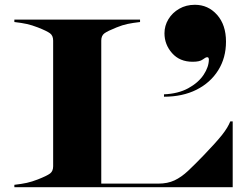

<svg xmlns="http://www.w3.org/2000/svg" viewBox="-20 -782 1032 802"><path d="M667 -643Q667 -674.5 683.5 -701.8Q700 -729 728.8 -745.5Q757.5 -762 794 -762Q849.5 -762 886.8 -720Q924 -678 924 -608Q924 -540.5 891.5 -488.5Q859 -436.5 800.8 -407.2Q742.5 -378 665 -378V-388Q724.5 -390.5 766.5 -413.5Q808.5 -436.5 830.5 -469.5Q852.5 -502.5 852.5 -534.5Q852.5 -536.5 851.2 -539.8Q850 -543 845.5 -543Q839 -543 826.8 -533.5Q814.5 -524 785 -524Q730.5 -524 698.8 -560Q667 -596 667 -643ZM40 -10Q70.5 -13.5 92 -18.2Q113.5 -23 138 -32.5Q176 -47.5 189 -57.2Q202 -67 202 -87.5V-612.5Q202 -633 189 -642.8Q176 -652.5 138 -667.5Q113.5 -677 92 -681.8Q70.5 -686.5 40 -690V-700H565V-690Q534.5 -686.5 513 -682Q491.5 -677.5 467 -667.5Q429.5 -652.5 416.2 -642.8Q403 -633 403 -612.5V-15H641Q680 -15 708.8 -28.5Q737.5 -42 765.8 -68.5Q794 -95 831.5 -134Q882 -186.5 906.8 -217.5Q931.5 -248.5 942 -275H952V0H40Z"/></svg>

Font: Engraving CC
Style: Bold
Weight: 700
Designer: indestructible type*
Foundry: Cowboy Collective
Version: Version 1.000